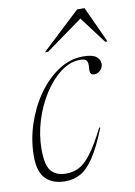

<svg xmlns="http://www.w3.org/2000/svg" viewBox="-84 -787 601 852"><g transform="rotate(-10 216.0 -361.0)"><path d="M298 -509.5Q253.5 -509.5 211.2 -478Q169 -446.5 135 -394Q101 -341.5 81 -277Q61 -212.5 61 -147Q61 -75 83.8 -49Q106.5 -23 151 -23Q182 -23 208.8 -36.5Q235.5 -50 264.2 -87.8Q293 -125.5 330 -199L334.5 -197.5Q300.5 -112.5 270.2 -67.8Q240 -23 209 -6.5Q178 10 140.5 10Q86 10 54 -20.8Q22 -51.5 22 -123Q22 -195 45 -265.8Q68 -336.5 108.5 -394.5Q149 -452.5 201.8 -487.2Q254.5 -522 314 -522Q355 -522 372.2 -508.8Q389.5 -495.5 389.5 -476.5Q389.5 -459 377.2 -447Q365 -435 351.5 -435Q337.5 -435 333.5 -442.8Q329.5 -450.5 331.5 -470.5Q334 -491 327 -500.2Q320 -509.5 298 -509.5ZM150 -569 324 -732H357.5L432.5 -569H422L331.5 -689.5L164.5 -569Z"/></g></svg>

Font: Newsreader Display ExtraLight
Style: Italic
Weight: 275
Italic angle: -17°
Designer: Hugues Gentile
Foundry: Production Type
Version: Version 1.002